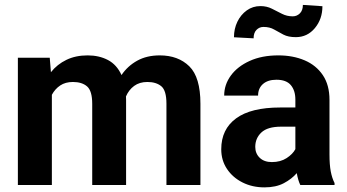

<svg xmlns="http://www.w3.org/2000/svg" viewBox="-20 -768 1441 797"><path d="M282.7 -427.7Q251.5 -427.7 230 -413.3Q208.5 -398.9 195.3 -374.5V0H54.2V-528.3H186.5L191.4 -468.3Q217.3 -501 255.6 -519.5Q293.9 -538.1 343.8 -538.1Q391.6 -538.1 428.2 -518.8Q464.8 -499.5 484.4 -456.5Q509.8 -494.1 549.6 -516.1Q589.4 -538.1 643.1 -538.1Q719.7 -538.1 765.9 -492.7Q812 -447.3 812 -337.4V0H670.9V-337.4Q670.9 -392.1 649.7 -409.9Q628.4 -427.7 591.8 -427.7Q559.1 -427.7 536.9 -411.4Q514.6 -395 502.9 -367.7Q503.4 -360.4 503.4 -352.5V0H362.8V-336.9Q362.8 -390.6 341.6 -409.2Q320.3 -427.7 282.7 -427.7Z M1226.6 0Q1217.3 -19 1211.9 -49.3Q1190.9 -24.9 1158.2 -7.6Q1125.5 9.8 1077.6 9.8Q1027.3 9.8 986.6 -10.7Q945.8 -31.2 922.1 -66.9Q898.4 -102.5 898.4 -148.4Q898.4 -231.4 960 -276.6Q1021.5 -321.8 1143.1 -321.8H1206.1V-354.5Q1206.1 -392.1 1187.3 -414.6Q1168.5 -437 1127.4 -437Q1091.8 -437 1071.5 -419.2Q1051.3 -401.4 1051.3 -371.1H910.6Q910.6 -416.5 938.2 -454.3Q965.8 -492.2 1016.4 -515.1Q1066.9 -538.1 1135.3 -538.1Q1196.3 -538.1 1244.4 -517.6Q1292.5 -497.1 1320.1 -456.1Q1347.7 -415 1347.7 -353.5V-127.4Q1347.7 -84 1353 -56.2Q1358.4 -28.3 1368.7 -8.3V0ZM1108.4 -95.2Q1144.5 -95.2 1169.9 -111.8Q1195.3 -128.4 1206.1 -148.9V-242.2H1147Q1090.8 -242.2 1065.2 -218.3Q1039.6 -194.3 1039.6 -158.2Q1039.6 -130.9 1058.1 -113Q1076.7 -95.2 1108.4 -95.2ZM1237.3 -747.6 1318.4 -742.2Q1318.4 -689 1287.1 -651.4Q1255.9 -613.8 1208 -613.8Q1176.8 -613.8 1156.5 -624.3Q1136.2 -634.8 1117.9 -645.5Q1099.6 -656.2 1073.7 -656.2Q1056.6 -656.2 1044.7 -644Q1032.7 -631.8 1032.7 -608.9L951.2 -613.3Q951.2 -648.4 965.3 -677.7Q979.5 -707 1004.4 -724.9Q1029.3 -742.7 1061 -742.7Q1087.4 -742.7 1108.6 -731.9Q1129.9 -721.2 1150.4 -710.7Q1170.9 -700.2 1195.3 -700.2Q1212.4 -700.2 1224.9 -712.6Q1237.3 -725.1 1237.3 -747.6Z"/></svg>

Font: Vazirmatn RD
Style: Bold
Weight: 700
Designer: Saber Rastikerdar
Foundry: Saber Rastikerdar
Version: Version 32.102